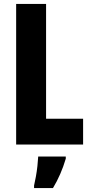

<svg xmlns="http://www.w3.org/2000/svg" viewBox="-20 -734 456 975"><path d="M62 0V-714H214V-131H402V0ZM314 72Q290 153 249 221H153V208Q157 191 162 164Q167 137 170 109Q173 81 174 61H314Z"/></svg>

Font: Noto Sans Ethiopic ExtraCondensed ExtraBold
Style: Regular
Weight: 800
Width: 2
Designer: Monotype Design Team
Foundry: Monotype Imaging Inc.
Version: Version 2.102; ttfautohint (v1.8.4.7-5d5b)